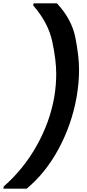

<svg xmlns="http://www.w3.org/2000/svg" viewBox="-22 -944 527 1161"><path d="M-2 197 1 183Q120 79 199.5 -62.5Q279 -204 306 -356Q318 -428 318 -498Q318 -580 294 -693Q270 -806 179 -911L181 -924H322Q412 -828 434 -715.5Q456 -603 456 -523Q456 -442 441 -356Q411 -189 332 -43Q253 103 139 197Z"/></svg>

Font: Fz Poppins SemBd
Style: Italic
Weight: 600
Italic angle: -10°
Designer: Ninad Kale (Devanagari), Jonny Pinhorn (Latin)
Foundry: Indian Type Foundry
Version: Vit hóa bi Vntype.Com & FontZin.Com